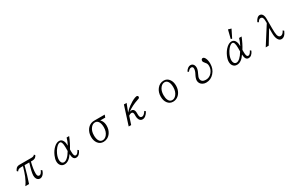

<svg xmlns="http://www.w3.org/2000/svg" viewBox="287 -2833 7425 4821"><g transform="rotate(-30 4000.0 -422.5)"><path d="M204.1 -437Q226.6 -483.4 248 -504.4Q283.2 -540 347.2 -540H689Q764.2 -540 784.2 -579.1L810.1 -550.3Q772.9 -466.8 680.2 -466.8H634.3Q585.4 -271 585.4 -154.3Q585.4 -102.5 600.1 -79.1Q614.3 -55.2 647 -55.2Q693.8 -55.2 742.2 -158.7L773.9 -128.9Q752 -61.5 711.4 -21.5Q669.4 20 623 20Q563.5 20 531.2 -34.7Q509.3 -72.3 509.3 -127.9Q509.3 -225.1 586.9 -466.8H450.2Q380.4 -200.2 311 0H203.1Q269.5 -90.3 317.9 -208.5Q358.4 -306.6 404.3 -466.8H347.2Q295.4 -466.8 267.6 -448.7Q249 -436.5 231.9 -410.6Z M1820.8 -108.9Q1763.7 20 1668 20Q1573.2 20 1566.9 -142.1Q1460.4 20 1332.5 20Q1255.9 20 1215.3 -42.5Q1187 -86.4 1187 -149.4Q1187 -217.8 1225.1 -305.2Q1274.4 -419.4 1356 -493.7Q1429.2 -560.1 1502.4 -560.1Q1575.2 -560.1 1610.4 -484.9Q1634.8 -433.1 1634.8 -347.2Q1687 -445.3 1711.9 -540H1785.2Q1715.8 -365.2 1634.8 -238.8V-174.8Q1634.8 -106 1647 -73.2Q1659.7 -37.1 1692.4 -37.1Q1742.2 -37.1 1791 -136.2ZM1564.9 -232.9V-340.8Q1564.9 -516.1 1499.5 -516.1Q1448.7 -516.1 1381.8 -439Q1335 -384.8 1302.2 -312Q1262.2 -222.2 1262.2 -149.9Q1262.2 -102.5 1281.2 -71.8Q1304.7 -34.2 1348.6 -34.2Q1396 -34.2 1453.6 -86.9Q1509.3 -137.7 1564.9 -232.9Z M2801.8 -488.3H2655.8Q2678.2 -470.2 2693.8 -444.3Q2731.9 -381.8 2731.9 -294.9Q2731.9 -183.1 2675.8 -98.1Q2636.2 -39.1 2578.1 -8.3Q2524.9 20 2463.9 20Q2363.3 20 2304.2 -61Q2251 -134.3 2251 -244.1Q2251 -365.2 2314.5 -453.1Q2362.8 -519 2435.1 -545.9Q2474.6 -560.1 2517.1 -560.1H2828.1ZM2517.1 -513.2Q2450.2 -513.2 2397.9 -450.2Q2332 -371.6 2332 -242.7Q2332 -150.9 2361.3 -93.8Q2396 -26.9 2463.4 -26.9Q2531.2 -26.9 2584.5 -89.8Q2650.9 -168.5 2650.9 -296.9Q2650.9 -403.8 2611.3 -461.9Q2576.7 -513.2 2517.1 -513.2Z M3451.2 -540 3362.3 -310.1Q3431.2 -385.3 3495.1 -432.6Q3601.6 -511.2 3697.3 -547.9Q3729.5 -560.1 3744.1 -560.1Q3791 -560.1 3791 -520.5Q3791 -496.6 3770 -483.9Q3762.7 -480 3728 -468.3Q3544.4 -407.2 3409.2 -308.1Q3437.5 -316.9 3457 -316.9Q3513.7 -316.9 3536.1 -263.2Q3548.3 -235.4 3548.3 -195.8V-151.9Q3548.3 -101.1 3561.5 -75.2Q3577.1 -44.9 3616.7 -44.9Q3672.9 -44.9 3734.4 -144L3766.1 -115.2Q3689.5 20 3594.2 20Q3535.2 20 3503.9 -35.2Q3480 -77.1 3480 -137.2V-188Q3480 -261.7 3425.3 -261.7Q3393.6 -261.7 3347.2 -229L3272 0H3200.2L3373 -540Z M4534.2 -560.1Q4633.3 -560.1 4691.9 -477.5Q4743.2 -404.8 4743.2 -295.9Q4743.2 -192.4 4695.8 -110.8Q4660.6 -50.3 4606 -16.1Q4548.3 20 4481 20Q4384.3 20 4326.2 -57.1Q4271 -130.4 4271 -244.6Q4271 -371.6 4339.4 -460.4Q4416 -560.1 4534.2 -560.1ZM4533.2 -513.2Q4467.8 -513.2 4416 -451.7Q4350.1 -373 4350.1 -242.7Q4350.1 -155.3 4376.5 -99.6Q4410.6 -26.9 4480.5 -26.9Q4545.9 -26.9 4597.7 -88.4Q4664.1 -167.5 4664.1 -296.9Q4664.1 -401.4 4627 -459.5Q4593.3 -513.2 4533.2 -513.2Z M5166 -455.1Q5196.3 -506.3 5234.9 -533.7Q5272.5 -560.1 5308.6 -560.1Q5375.5 -560.1 5404.3 -499Q5418 -469.2 5418 -428.7Q5418 -366.2 5372.1 -277.3Q5332 -199.7 5332 -157.7Q5332 -99.6 5373 -70.8Q5408.2 -45.9 5468.3 -45.9Q5568.8 -45.9 5637.7 -123Q5709 -204.1 5709 -307.6Q5709 -346.2 5696.8 -374.5Q5687 -397.5 5662.1 -424.8Q5619.1 -472.2 5619.1 -502.4Q5619.1 -529.8 5634.3 -546.4Q5646.5 -560.1 5666 -560.1Q5708 -560.1 5735.4 -499Q5764.2 -435.1 5764.2 -343.3Q5764.2 -191.4 5669.9 -85.9Q5575.7 20 5441.9 20Q5389.6 20 5347.2 -1Q5302.7 -22.5 5278.3 -62Q5255.9 -98.6 5255.9 -142.1Q5255.9 -206.1 5309.1 -304.2Q5349.1 -377.9 5349.1 -439Q5349.1 -499 5296.4 -499Q5246.1 -499 5196.8 -432.1Z M6517.1 -621.1 6577.6 -865.2 6666 -839.4 6552.2 -610.4ZM6791 -136.2 6820.8 -108.9Q6763.7 20 6668 20Q6573.7 20 6566.9 -142.1Q6460.4 20 6332.5 20Q6255.9 20 6215.3 -42.5Q6187 -85.9 6187 -149.4Q6187 -218.3 6225.1 -305.2Q6273.9 -418.9 6356 -493.7Q6428.7 -560.1 6502.4 -560.1Q6575.2 -560.1 6610.4 -484.9Q6634.8 -432.1 6634.8 -347.2Q6687 -445.8 6711.9 -540H6785.2Q6715.3 -364.3 6634.8 -238.8V-174.8Q6634.8 -105.5 6647 -73.2Q6659.7 -37.1 6692.4 -37.1Q6741.7 -37.1 6791 -136.2ZM6564.9 -232.9V-340.8Q6564.9 -516.1 6499.5 -516.1Q6448.7 -516.1 6381.8 -439Q6335.9 -385.7 6302.2 -312Q6262.2 -222.7 6262.2 -149.9Q6262.2 -102.5 6281.2 -71.8Q6304.7 -34.2 6348.6 -34.2Q6396 -34.2 6453.6 -86.9Q6508.8 -137.2 6564.9 -232.9Z M7500.5 -514.2V-564Q7500.5 -638.2 7483.9 -670.4Q7466.3 -703.1 7424.3 -703.1Q7378.9 -703.1 7339.8 -632.3L7306.6 -653.3Q7331.5 -710.4 7367.2 -744.6Q7404.3 -780.3 7444.3 -780.3Q7502.9 -780.3 7531.7 -718.8Q7550.8 -678.2 7550.8 -620.1V-344.2Q7550.8 -192.4 7564.9 -137.7Q7585.4 -59.1 7641.1 -59.1Q7705.6 -59.1 7754.9 -157.2L7784.7 -128.9Q7720.2 20 7623 20Q7560.1 20 7523.9 -51.8Q7490.7 -117.7 7490.7 -233.9V-379.9L7259.8 0H7172.9Z"/></g></svg>

Font: BIZ UDMincho
Style: Regular
Weight: 400
Monospace: yes
Designer: TypeBank Co., Ltd.
Foundry: Morisawa Inc.
Version: Version 1.06